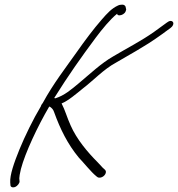

<svg xmlns="http://www.w3.org/2000/svg" viewBox="-20 -702 766 826"><path d="M64 -60C40 -1 22 51 24 83L25 95C25 102 34 107 46 102C54 99 66 85 64 77L63 65C63 59 65 46 70 25C88 -44 142 -159 192 -244C193 -243 194 -242 196 -242C204 -236 209 -231 213 -219C239 -147 271 -82 319 -24C341 -1 372 38 393 55C398 59 402 64 412 62C430 59 441 39 433 30L427 24C422 21 415 11 400 -4C356 -48 310 -103 284 -162C268 -197 261 -226 245 -257C273 -268 309 -299 336 -321C382 -356 426 -404 478 -432C518 -456 554 -475 594 -500C627 -519 671 -550 699 -571L714 -582C718 -585 722 -589 724 -594C729 -604 723 -612 714 -612C709 -612 703 -609 698 -605C680 -592 661 -578 643 -565C588 -526 525 -494 468 -460C415 -430 365 -382 318 -343C288 -318 257 -291 218 -279C216 -280 215 -280 213 -280C275 -379 328 -454 392 -540C419 -576 454 -619 484 -643C484 -638 488 -636 494 -636C504 -636 516 -643 520 -652C522 -657 524 -662 522 -665L520 -674C517 -679 513 -682 506 -682C499 -682 493 -681 487 -678C461 -666 442 -646 417 -617C382 -577 344 -526 311 -479C263 -411 209 -342 164 -259C160 -254 157 -250 156 -245C122 -188 87 -116 64 -60Z"/></svg>

Font: Stray Cat
Style: SuObl
Weight: 400
Version: Version 1.0